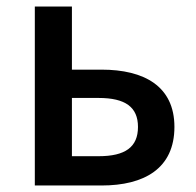

<svg xmlns="http://www.w3.org/2000/svg" viewBox="-20 -570 601 590"><path d="M292 0C423 0 516 -52 516 -180C516 -305 423 -356 292 -356H201V-550H87V0ZM283 -269C365 -269 404 -241 404 -180C404 -118 365 -90 283 -90H201V-269Z"/></svg>

Font: Kinto Sans Med
Style: Regular
Weight: 500
Designer: Authors: Ryoko NISHIZUKA  (kana & ideographs); Paul D. Hunt (Latin, Greek & Cyrillic); Wenlong ZHANG  (bopomofo); Sandol
Foundry: Adobe Systems Incorporated, ookami Inc.
Version: Version 0.001